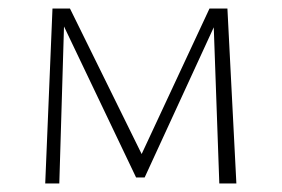

<svg xmlns="http://www.w3.org/2000/svg" viewBox="-20 -430 660 450"><path d="M494 0 481 -366 319 -14H299L130 -368L119 0H86L103 -410H144L312 -69L471 -410H513L534 0Z"/></svg>

Font: Ysabeau Light
Style: Regular
Weight: 300
Designer: Christian Thalmann (Catharsis Fonts)
Version: Version 0.003